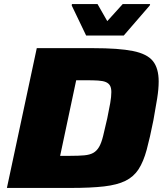

<svg xmlns="http://www.w3.org/2000/svg" viewBox="-20 -925 814 945"><path d="M14 0 161 -688H439Q564 -688 634 -674Q704 -660 732.5 -624.5Q761 -589 761 -524Q761 -487 753.5 -440Q746 -393 735 -333Q718 -247 702 -188Q686 -129 662 -92Q638 -55 597.5 -35Q557 -15 492 -7.5Q427 0 328 0ZM276 -158H326Q368 -158 395 -160.5Q422 -163 439 -172.5Q456 -182 467.5 -201.5Q479 -221 487.5 -255.5Q496 -290 508 -343Q517 -386 522.5 -417.5Q528 -449 528 -472Q528 -492 521.5 -503.5Q515 -515 501 -521Q487 -527 463 -528.5Q439 -530 405 -530H355ZM404 -750 333 -898 334 -905H460L508 -821L584 -905H719L717 -898L589 -750Z"/></svg>

Font: Saira Expanded ExtraBold
Style: Italic
Weight: 800
Width: 7
Italic angle: -12°
Designer: Hector Gatti with collaboration of the Omnibus-Type team
Foundry: Omnibus-Type
Version: Version 1.101